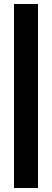

<svg xmlns="http://www.w3.org/2000/svg" viewBox="-20 -810 260 960"><path d="M50 130V-790H170V130Z"/></svg>

Font: Instrument Sans Condensed
Style: Bold
Weight: 700
Width: 3
Designer: Rodrigo Fuenzalida
Foundry: fragTYPE
Version: Version 1.000;gftools[0.9.28]